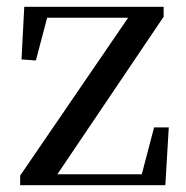

<svg xmlns="http://www.w3.org/2000/svg" viewBox="-20 -542 544 562"><path d="M39 0H464L474 -169H431L395 -32H148L459 -493V-522H51L43 -368L85 -365L118 -490H355L39 -28Z"/></svg>

Font: Noto Serif TC Medium
Style: Regular
Weight: 500
Designer: Ryoko NISHIZUKA 西塚涼子 (kana & ideographs); Frank Grießhammer (Latin, Greek & Cyrillic); Wenlong ZHANG 张文龙 (bopomofo); San
Foundry: Adobe
Version: Version 2.001;hotconv 1.1.0;makeotfexe 2.6.0